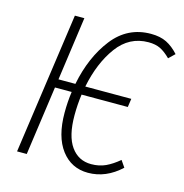

<svg xmlns="http://www.w3.org/2000/svg" viewBox="-105 -791 862 899"><g transform="rotate(15 326.5 -341.5)"><path d="M653 -632 624 -604Q598 -630 574.5 -641.5Q551 -653 517 -653Q424 -653 366 -574Q308 -495 284 -376H507L501 -335H277Q270 -286 270 -233Q270 -133 306 -82.5Q342 -32 404 -32Q443 -32 474 -46.5Q505 -61 537 -88L559 -56Q487 11 400 11Q319 11 270.5 -53Q222 -117 222 -233Q222 -286 229 -335H148L101 0H54L151 -684H197L154 -376H236Q263 -512 334 -603Q405 -694 518 -694Q563 -694 594 -678.5Q625 -663 653 -632Z"/></g></svg>

Font: Fira Sans Extra Condensed ExtraLight
Style: Italic
Weight: 275
Width: 3
Italic angle: -8°
Designer: Carrois Corporate & Edenspiekermann AG
Foundry: Carrois Corporate GbR & Edenspiekermann AG
Version: Version 4.203